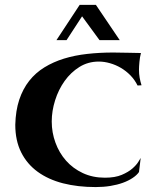

<svg xmlns="http://www.w3.org/2000/svg" viewBox="-20 -740 631 779"><path d="M554.2 -394 538.1 -393.1Q526.9 -416 509.3 -434.1Q491.7 -452.1 470.5 -464.6Q449.2 -477.1 426 -483.6Q402.8 -490.2 380.9 -490.2Q337.4 -490.2 302.2 -468.3Q267.1 -446.3 242.2 -411.4Q217.3 -376.5 203.6 -333Q189.9 -289.6 189.9 -247.1Q189.9 -202.1 205.1 -160.9Q220.2 -119.6 248 -88.1Q275.9 -56.6 315.9 -37.8Q356 -19 405.8 -19Q446.8 -19 473.9 -30.5Q501 -42 517.3 -56.4Q533.7 -70.8 541.3 -83.5Q548.8 -96.2 550.8 -99.1L543.9 -42Q535.2 -29.3 518.3 -18.1Q501.5 -6.8 478.8 1.5Q456.1 9.8 428 14.4Q399.9 19 368.2 19Q295.4 19 235.6 3.7Q175.8 -11.7 132.6 -43.2Q89.4 -74.7 65.7 -122.3Q42 -169.9 42 -233.9Q43.5 -291.5 58.1 -335.4Q72.8 -379.4 98.6 -412.1Q124.5 -444.8 160.4 -466.8Q196.3 -488.8 239.7 -502.2Q283.2 -515.6 333.7 -521.2Q384.3 -526.9 439 -526.9Q475.1 -526.9 502.2 -525.9Q529.3 -524.9 551.8 -524.9Q547.4 -507.8 545.7 -488.8Q543.9 -469.7 543.9 -457Q543.9 -439.9 546.6 -424.8Q549.3 -409.7 554.2 -394ZM465.8 -577.1H383.8L313 -673.8L250 -577.1H209L303.2 -720.2H369.1Z"/></svg>

Font: Uncial Antiqua
Style: Regular
Weight: 400
Version: Version 1.000